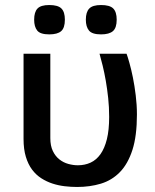

<svg xmlns="http://www.w3.org/2000/svg" viewBox="-20 -725 615 760"><path d="M73.2 -512.2H179.2V-178.2Q179.2 -147.9 189.2 -127.2Q199.2 -106.4 215.1 -94Q231 -81.5 250.2 -76.2Q269.5 -70.8 288.1 -70.8Q315.9 -70.8 338.6 -81.3Q361.3 -91.8 377.7 -114.7Q394 -137.7 403.1 -174.1Q412.1 -210.4 412.1 -262.2Q412.1 -301.3 408.2 -337.4Q404.3 -373.5 398.7 -405.5Q393.1 -437.5 386.5 -464.6Q379.9 -491.7 374 -512.2H481Q485.4 -500.5 492.4 -475.6Q499.5 -450.7 506.1 -418Q512.7 -385.3 517.3 -347.4Q522 -309.6 522 -272Q522 -187 504.2 -131.6Q486.3 -76.2 454.6 -43.7Q422.9 -11.2 379.4 2Q335.9 15.1 285.2 15.1Q261.2 15.1 236.3 12.2Q211.4 9.3 188 1.7Q164.6 -5.9 143.6 -19.3Q122.6 -32.7 106.9 -53.7Q91.3 -74.7 82.3 -104.5Q73.2 -134.3 73.2 -174.8ZM441.9 -647Q441.9 -614.7 427 -601.8Q412.1 -588.9 379.9 -588.9Q344.7 -588.9 332.3 -604Q319.8 -619.1 319.8 -647Q319.8 -677.2 333.3 -691.2Q346.7 -705.1 379.9 -705.1Q414.6 -705.1 428.2 -691.4Q441.9 -677.7 441.9 -647ZM236.8 -647Q236.8 -614.7 222.2 -601.8Q207.5 -588.9 174.8 -588.9Q139.6 -588.9 127.4 -604Q115.2 -619.1 115.2 -647Q115.2 -677.2 128.4 -691.2Q141.6 -705.1 174.8 -705.1Q209.5 -705.1 223.1 -691.4Q236.8 -677.7 236.8 -647Z"/></svg>

Font: Lorenzo Sans Medium
Style: Regular
Weight: 500
Foundry: Intel Corporation
Version: Version 1.00; ttfautohint (v1.5)